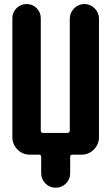

<svg xmlns="http://www.w3.org/2000/svg" viewBox="-20 -750 540 931"><path d="M460 -659.2V-85Q460 -49.8 435.1 -24.9Q410.2 0 375 0H331.1Q320.3 0 320.3 10.7V89.8Q320.3 119.1 299.8 139.6Q279.3 160.2 250 160.2Q220.7 160.2 200.2 139.6Q179.7 119.1 179.7 89.8V10.7Q179.7 0 168.9 0H125Q89.8 0 64.9 -24.9Q40 -49.8 40 -85V-661.1Q40 -690.4 60.1 -710.4Q80.1 -730.5 108.9 -730.5Q137.7 -730.5 157.7 -710.4Q177.7 -690.4 177.7 -661.1V-116.2Q177.7 -105.5 189.5 -105.5H306.6Q317.4 -105.5 318.4 -116.2V-659.2Q318.4 -688.5 339.4 -709.5Q360.4 -730.5 389.2 -730.5Q418 -730.5 439 -709.5Q460 -688.5 460 -659.2Z"/></svg>

Font: Rounded-X Mgen+ 1mn bold
Style: Bold
Weight: 700
Designer: [Source Han Sans]
Ryoko NISHIZUKA  (kana & ideographs); Paul D. Hunt (Latin, Greek & Cyrillic); Wenlong ZHANG  (bopomofo
Version: Version 1.059.20150602